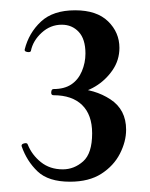

<svg xmlns="http://www.w3.org/2000/svg" viewBox="-20 -749 291 373"><path d="M123 -567V-577Q164 -576 194.5 -556Q225 -536 225 -497Q225 -474 213 -450.5Q201 -427 177 -411.5Q153 -396 116 -396Q74 -396 53 -416Q32 -436 22 -465Q21 -469 27 -470.5Q33 -472 34 -468Q42 -448 59.5 -434Q77 -420 102 -420Q124 -420 141.5 -435.5Q159 -451 159 -490Q159 -526 139.5 -545Q120 -564 84 -564Q79 -564 79.5 -570Q80 -576 84 -576Q105 -576 118.5 -585Q132 -594 139 -610.5Q146 -627 146 -645Q146 -673 133 -687Q120 -701 100 -701Q78 -701 61 -685.5Q44 -670 40 -650Q39 -647 33 -648Q27 -649 28 -653Q36 -685 59.5 -707Q83 -729 126 -729Q168 -729 190 -707.5Q212 -686 212 -656Q212 -632 198.5 -612.5Q185 -593 165 -581Q145 -569 123 -567Z"/></svg>

Font: Cormorant Infant Light SemiBold
Style: Regular
Weight: 600
Version: Version 4.001